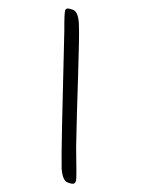

<svg xmlns="http://www.w3.org/2000/svg" viewBox="-144 -730 650 887"><g transform="rotate(20 180.5 -286.0)"><path d="M339 71V78Q339 93 313 93H305Q281 93 258 43Q242 3 190.5 -148Q139 -299 51 -562Q23 -637 23 -651Q23 -665 49 -665H56Q82 -665 104 -613Q115 -587 135 -528.5Q155 -470 183 -385Q209 -305 235 -227Q261 -149 287 -73Q339 62 339 71Z"/></g></svg>

Font: Stylish
Style: Regular
Weight: 400
Version: Version 1.64